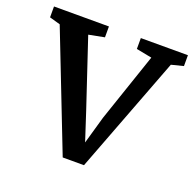

<svg xmlns="http://www.w3.org/2000/svg" viewBox="-108 -658 781 772"><g transform="rotate(20 282.5 -272.0)"><path d="M237 7.5 42.5 -491.5 -3.5 -504.5V-551H231.5V-504.5L164.5 -491.5L261.5 -201L301 -80L334.5 -197.5L434.5 -491.5L368 -504.5V-551H569.5V-504.5L518 -491.5L328 7.5Z"/></g></svg>

Font: Merriweather 28pt Medium
Style: Regular
Weight: 500
Version: Version 2.100